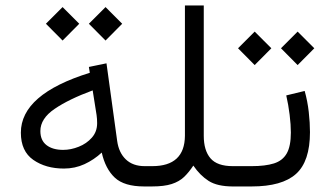

<svg xmlns="http://www.w3.org/2000/svg" viewBox="-20 -672 1192 692"><path d="M300.3 -586.4 360.4 -646.5 420.4 -586.4 360.4 -525.9ZM145.5 -586.4 205.6 -646.5 265.6 -586.4 205.6 -525.9ZM55.2 -193.8Q55.2 -332.5 303.7 -409.7L300.3 -430.7L363.8 -443.8L402.3 -164.1Q408.2 -121.6 433.6 -97.4Q459 -73.2 501.5 -73.2H516.6V0H499.5Q427.7 0 393.8 -31.7Q359.9 -63.5 346.7 -122.1Q318.8 -96.2 284.4 -80.3Q250 -64.5 210.4 -64.5Q145 -64.5 100.1 -95.7Q55.2 -127 55.2 -193.8ZM314 -346.2Q228 -314.5 176.8 -279.5Q125.5 -244.6 125.5 -199.7Q125.5 -166 147.7 -148.9Q169.9 -131.8 207.5 -131.8Q235.4 -131.8 263.7 -143.1Q292 -154.3 311 -175.8Q330.1 -197.3 330.1 -228Q330.1 -243.7 328.1 -257.3Z M676.8 -75.2Q661.1 -51.3 643.6 -34.4Q626 -17.6 598.9 -8.8Q571.8 0 527.8 0H497.1V-73.2H528.8Q645.5 -73.2 646.5 -182.6V-652.3H714.4V-182.6Q714.4 -129.9 738.5 -101.6Q762.7 -73.2 818.8 -73.2H834V0H819.3Q763.2 0 731.9 -20Q700.7 -40 676.8 -75.2Z M1078.1 -344.2Q1088.4 -307.6 1092.8 -268.6Q1097.2 -229.5 1097.2 -195.8Q1097.2 -90.3 1046.9 -45.2Q996.6 0 887.2 0H814.5V-73.2H887.2Q936 -73.2 967.3 -83Q998.5 -92.8 1013.4 -118.9Q1028.3 -145 1028.3 -194.3Q1028.3 -222.2 1023.9 -258.3Q1019.5 -294.4 1011.7 -328.1ZM992.7 -498 1052.7 -558.1 1112.8 -498 1052.7 -437.5ZM837.9 -498 897.9 -558.1 958 -498 897.9 -437.5Z"/></svg>

Font: Vazir Light WOL
Style: Light-WOL
Weight: 300
Designer: Saber Rastikerdar
Foundry: Saber Rastikerdar
Version: Version 30.0.0